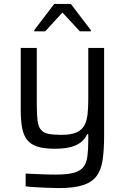

<svg xmlns="http://www.w3.org/2000/svg" viewBox="-20 -755 639 981"><path d="M282 206Q253 206 221.5 204.5Q190 203 161.5 201.5Q133 200 111 197V132Q144 133 171.5 134.5Q199 136 222.5 136.5Q246 137 265 137Q323 137 356.5 128Q390 119 406 98.5Q422 78 426.5 44Q431 10 431 -39V-69H425Q417 -49 398 -32Q379 -15 346 -5Q313 5 260 5Q204 5 169.5 -6.5Q135 -18 117 -42.5Q99 -67 92.5 -104Q86 -141 86 -192V-510H168V-221Q168 -169 172 -138Q176 -107 189.5 -91.5Q203 -76 228 -71Q253 -66 293 -66Q343 -66 371 -78.5Q399 -91 411.5 -115Q424 -139 427.5 -172.5Q431 -206 431 -248V-510H512V-63Q512 10 504.5 61.5Q497 113 473.5 144.5Q450 176 404 191Q358 206 282 206ZM155 -595V-601L257 -735H342L444 -601V-595H388L299 -691L211 -595Z"/></svg>

Font: Saira Thin
Style: Regular
Weight: 400
Version: Version 1.101